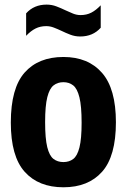

<svg xmlns="http://www.w3.org/2000/svg" viewBox="-20 -803 551 834"><path d="M255.5 10.5Q147.5 10.5 87.2 -56.8Q27 -124 27 -270.5Q27 -420 87 -487.8Q147 -555.5 255.5 -555.5Q363 -555.5 423.2 -486.5Q483.5 -417.5 483.5 -272Q483.5 -124.5 423.5 -57Q363.5 10.5 255.5 10.5ZM255.5 -99Q280.5 -99 298.2 -112.5Q316 -126 325.2 -163Q334.5 -200 334.5 -270Q334.5 -342 325 -380.2Q315.5 -418.5 297.8 -432.2Q280 -446 255.5 -446Q230.5 -446 212.8 -432.2Q195 -418.5 185.5 -381Q176 -343.5 176 -272.5Q176 -201.5 185.2 -164Q194.5 -126.5 212.2 -112.8Q230 -99 255.5 -99ZM328.5 -644.5Q306 -644.5 285.8 -652.2Q265.5 -660 247 -669Q230 -677 213.8 -683.2Q197.5 -689.5 181 -689.5Q155 -689.5 134.5 -679.2Q114 -669 93.5 -647.5V-745Q127.5 -783 182.5 -783Q205 -783 225.2 -775.2Q245.5 -767.5 264 -758.5Q281 -750.5 297.2 -744Q313.5 -737.5 330 -737.5Q356 -737.5 376.5 -748Q397 -758.5 417.5 -780V-682.5Q383.5 -644.5 328.5 -644.5Z"/></svg>

Font: Encode Sans Condensed Condensed
Style: Bold
Weight: 700
Width: 3
Designer: Multiple Designers
Foundry: Impallari Type
Version: Version 3.000; ttfautohint (v1.8.3) -l 8 -r 50 -G 200 -x 14 